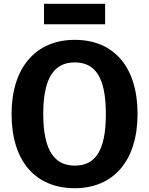

<svg xmlns="http://www.w3.org/2000/svg" viewBox="-20 -975 786 1012"><path d="M534 -847V-955H212V-847ZM374 -765C168 -765 41 -618 41 -374C41 -124 168 17 374 17C579 17 705 -129 705 -374C705 -624 579 -765 374 -765ZM374 -646C481 -646 538 -569 538 -374C538 -178 481 -102 374 -102C270 -102 208 -178 208 -374C208 -569 268 -646 374 -646Z"/></svg>

Font: Glow Sans TC Normal
Style: Bold
Weight: 700
Designer: Ryoko NISHIZUKA (kana, bopomofo & ideographs); Paul D. Hunt (Latin, Greek & Cyrillic); Sandoll Communications, Soo-young
Version: Version 0.93